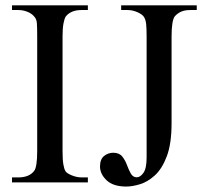

<svg xmlns="http://www.w3.org/2000/svg" viewBox="-20 -682 763 718"><path d="M308.6 0H24.9V-18.6H48.8Q88.9 -18.6 107.4 -42.5Q119.1 -56.6 119.1 -117.7V-545.4Q119.1 -579.6 117.9 -595.2Q116.7 -610.8 108.4 -619.6Q99.1 -631.3 82.5 -637.9Q65.9 -644.5 48.8 -644.5H24.9V-662.1H308.6V-644.5H284.7Q245.6 -644.5 226.1 -620.6Q220.7 -612.3 217.3 -593.8Q213.9 -575.2 213.9 -545.4V-117.7Q213.9 -85.4 216.8 -67.9Q219.7 -50.3 225.1 -41.5Q230 -33.7 248.8 -26.1Q267.6 -18.6 284.7 -18.6H308.6ZM715.8 -644.5H691.9Q671.4 -644.5 657.5 -638.4Q643.6 -632.3 633.3 -620.6Q621.6 -604 621.6 -545.4V-221.2Q621.6 -145 604 -98.1Q586.4 -51.3 559.6 -26.6Q532.7 -2 503.9 6.8Q475.1 15.6 452.1 15.6Q403.3 15.6 378.7 -7.8Q354 -31.2 354 -59.6Q354 -86.4 369.1 -98.6Q384.3 -110.8 403.3 -110.8Q425.8 -110.8 437 -96.9Q448.2 -83 454.8 -64.9Q461.4 -46.9 469.2 -33Q477.1 -19 491.7 -19Q504.4 -19 516.4 -35.6Q528.3 -52.2 528.3 -93.8V-545.4Q528.3 -574.7 526.6 -591.6Q524.9 -608.4 518.6 -618.2Q512.7 -627.9 494.4 -636.2Q476.1 -644.5 456.1 -644.5H433.1V-662.1H715.8Z"/></svg>

Font: BabelStone Roman
Style: Regular
Weight: 400
Designer: Walt Agee, Victor Gaultney, Peter Martin, Debbi Hosken, Becca Hirsbrunner (SIL); Andrew West (BabelStone)
Foundry: BabelStone
Version: Version 16.000